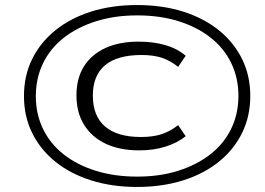

<svg xmlns="http://www.w3.org/2000/svg" viewBox="-20 -733 1052 761"><path d="M523 8Q424 8 341.5 -18Q259 -44 199.5 -92Q140 -140 107.5 -206Q75 -272 75 -352Q75 -433 107.5 -499Q140 -565 199.5 -613Q259 -661 341 -687Q423 -713 523 -713Q624 -713 706 -687Q788 -661 847.5 -613Q907 -565 939.5 -499Q972 -433 972 -353Q972 -272 939.5 -206Q907 -140 847.5 -92Q788 -44 705.5 -18Q623 8 523 8ZM532 -137Q455 -137 399.5 -163Q344 -189 313.5 -238Q283 -287 283 -355Q283 -422 312.5 -469.5Q342 -517 397.5 -542.5Q453 -568 530 -568Q587 -568 634.5 -554.5Q682 -541 716 -512L686 -468Q655 -493 621.5 -504Q588 -515 541 -515Q445 -515 396.5 -474.5Q348 -434 348 -354Q348 -273 396.5 -231.5Q445 -190 539 -190Q586 -190 620 -201Q654 -212 686 -237L716 -193Q682 -166 635 -151.5Q588 -137 532 -137ZM524 -33Q614 -33 687.5 -56.5Q761 -80 814.5 -122Q868 -164 896.5 -223Q925 -282 925 -353Q925 -424 896.5 -483Q868 -542 814.5 -584Q761 -626 687.5 -649Q614 -672 524 -672Q434 -672 360 -648.5Q286 -625 232.5 -583Q179 -541 150.5 -482Q122 -423 122 -352Q122 -281 150.5 -222Q179 -163 232.5 -121Q286 -79 360 -56Q434 -33 524 -33Z"/></svg>

Font: Nunito Sans 10pt Expanded Light
Style: Italic
Weight: 300
Width: 7
Italic angle: -9°
Designer: Vernon Adams
Foundry: Vernon Adams
Version: Version 3.101;gftools[0.9.27]